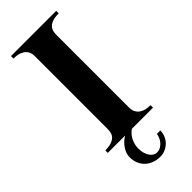

<svg xmlns="http://www.w3.org/2000/svg" viewBox="-289 -739 982 982"><g transform="rotate(-45 202.5 -248.0)"><path d="M310.1 108.9Q310.1 128.4 302.7 145.8Q295.4 163.1 282.5 176Q269.5 189 252.4 196.5Q235.4 204.1 215.8 204.1Q190.9 204.1 170.2 196.3Q149.4 188.5 134.3 174.3Q119.1 160.2 110.6 139.6Q102.1 119.1 102.1 94.2Q102.1 81.1 106.7 67.9Q111.3 54.7 119.6 42.2Q127.9 29.8 139.2 19Q150.4 8.3 164.1 0H39.1V-18.1Q65.4 -18.1 82.3 -23.7Q99.1 -29.3 108.6 -38.6Q118.2 -47.9 121.6 -60.1Q125 -72.3 125 -85.9V-618.2Q125 -627.9 121.3 -639.2Q117.7 -650.4 108.2 -659.9Q98.6 -669.4 82 -675.8Q65.4 -682.1 39.1 -682.1V-700.2H366.2V-682.1Q339.4 -682.1 322.5 -676.5Q305.7 -670.9 296.1 -661.4Q286.6 -651.9 283.2 -639.6Q279.8 -627.4 279.8 -613.8V-85.9Q279.8 -76.2 283 -64.5Q286.1 -52.7 295.2 -42.5Q304.2 -32.2 321.3 -25.1Q338.4 -18.1 366.2 -18.1V0H212.9Q187.5 18.6 176.3 43.9Q165 69.3 165 94.2Q165 113.3 169.4 128.7Q173.8 144 181.2 154.5Q188.5 165 198 170.9Q207.5 176.8 217.8 176.8Q234.9 176.8 247.3 168.9Q259.8 161.1 268.1 150.1Q276.4 139.2 280.5 127.7Q284.7 116.2 285.2 108.9Z"/></g></svg>

Font: Uncial Antiqua
Style: Regular
Weight: 400
Version: Version 1.000